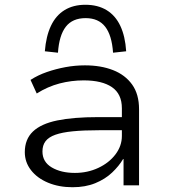

<svg xmlns="http://www.w3.org/2000/svg" viewBox="-20 -777 709 805"><path d="M284 8Q227 8 181.5 -11Q136 -30 110 -63.5Q84 -97 84 -139Q84 -193 118 -225.5Q152 -258 220 -272Q288 -286 392 -286H506V-231H396Q331 -231 285.5 -226.5Q240 -222 212 -212Q184 -202 171 -185Q158 -168 158 -142Q158 -98 197 -75Q236 -52 294 -52Q347 -52 392 -73Q437 -94 464 -129.5Q491 -165 491 -207V-323Q491 -383 449.5 -411.5Q408 -440 331 -440Q279 -440 229.5 -427Q180 -414 134 -385L108 -442Q139 -462 176.5 -475Q214 -488 254.5 -495.5Q295 -503 336 -503Q403 -503 454 -483Q505 -463 534 -422.5Q563 -382 563 -319V0H498V-110H496Q479 -81 450 -53.5Q421 -26 379.5 -9Q338 8 284 8ZM223 -556 168 -562Q173 -625 193.5 -668.5Q214 -712 250.5 -734.5Q287 -757 338 -757Q390 -757 427 -734.5Q464 -712 484.5 -668.5Q505 -625 509 -562L454 -556Q449 -629 421 -665Q393 -701 339 -701Q284 -701 256 -665Q228 -629 223 -556Z"/></svg>

Font: Nunito Sans 7pt SemiExpanded Light
Style: Regular
Weight: 300
Width: 6
Designer: Vernon Adams
Foundry: Vernon Adams
Version: Version 3.101;gftools[0.9.27]